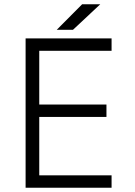

<svg xmlns="http://www.w3.org/2000/svg" viewBox="-20 -880 633 900"><path d="M100 -700H503V-642H164V-390H479V-332H164V-58H503V0H100ZM365 -860H450L322 -740.3H246Z"/></svg>

Font: Oak Sans Light
Style: Regular
Weight: 400
Designer: Erik Kennedy, Walven
Foundry: Erik Kennedy, Walven
Version: Version 1.100;Glyphs 3.1.2 (3151)